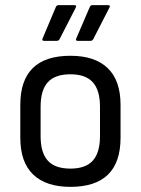

<svg xmlns="http://www.w3.org/2000/svg" viewBox="-20 -716 548 747"><path d="M254 11Q159 11 109 -37Q59 -85 59 -180V-308Q59 -499 254 -499Q349 -499 399 -451Q449 -403 449 -308V-180Q449 11 254 11ZM254 -60Q313 -60 341 -91Q369 -122 369 -186V-301Q369 -365 341 -396Q313 -427 254 -427Q194 -427 166 -396Q138 -365 138 -301V-186Q138 -122 166 -91Q194 -60 254 -60ZM152 -557Q141 -557 146 -567L197 -688Q200 -696 208 -696H269Q280 -696 274 -685L212 -564Q208 -557 201 -557ZM283 -557Q272 -557 277 -567L329 -688Q332 -696 339 -696H400Q412 -696 405 -685L343 -564Q339 -557 332 -557Z"/></svg>

Font: Sofia Sans Semi Condensed
Style: Regular
Weight: 400
Designer: Botio Nikoltchev, Ani Petrova
Foundry: lettersoup
Version: Version 4.100; ttfautohint (v1.8.4.7-5d5b)